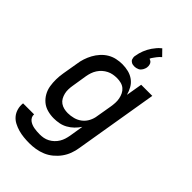

<svg xmlns="http://www.w3.org/2000/svg" viewBox="-292 -866 1184 1184"><g transform="rotate(45 300.0 -274.0)"><path d="M215 223Q190 223 165.5 220.5Q141 218 118 211.5Q95 205 74 194Q53 183 38.5 165.5Q24 148 17.5 124.5Q11 101 14 76H110Q109 89 114.5 99.5Q120 110 129 117Q138 124 149.5 128.5Q161 133 172.5 135Q184 137 196.5 138Q209 139 222 139Q238 139 254.5 136Q271 133 287 124.5Q303 116 316 103.5Q329 91 338 76Q347 61 352 45Q357 29 360 12L375 -80Q361 -59 343.5 -42Q326 -25 304.5 -13Q283 -1 259.5 3.5Q236 8 213 8Q184 8 157 0.5Q130 -7 109.5 -24Q89 -41 75.5 -65Q62 -89 57.5 -116.5Q53 -144 53.5 -173Q54 -202 59 -231L76 -331Q79 -355 87 -379.5Q95 -404 107.5 -427Q120 -450 138 -470Q156 -490 178.5 -503.5Q201 -517 226.5 -522.5Q252 -528 276 -528Q304 -528 330 -521.5Q356 -515 377 -499.5Q398 -484 410.5 -461.5Q423 -439 430 -414L448 -520H545L454 26Q450 53 440 80Q430 107 413 130.5Q396 154 373 173Q350 192 323.5 203Q297 214 269.5 218.5Q242 223 215 223ZM251 -76Q275 -76 300 -82.5Q325 -89 345.5 -105Q366 -121 378 -144.5Q390 -168 393 -192L410 -292Q413 -310 414 -328.5Q415 -347 411.5 -364.5Q408 -382 400.5 -397.5Q393 -413 380 -424Q367 -435 349.5 -439.5Q332 -444 314 -444Q297 -444 280 -441Q263 -438 247 -430Q231 -422 217.5 -410Q204 -398 194 -382.5Q184 -367 178.5 -350.5Q173 -334 170 -317L154 -217Q151 -200 150.5 -182.5Q150 -165 154 -148.5Q158 -132 166 -117.5Q174 -103 187.5 -93.5Q201 -84 217.5 -80Q234 -76 251 -76ZM338 -570Q332 -570 325.5 -571Q319 -572 313.5 -575Q308 -578 304 -582Q300 -586 298 -591.5Q296 -597 295 -604.5Q294 -612 295 -616L296 -621Q298 -634 301.5 -647Q305 -660 310 -672.5Q315 -685 321.5 -697.5Q328 -710 336 -721.5Q344 -733 354.5 -745.5Q365 -758 373 -764L381 -771L419 -732Q412 -726 406 -720Q400 -714 395 -707Q390 -700 384 -692Q378 -684 375 -679L371 -670Q375 -669 379.5 -666.5Q384 -664 387.5 -661Q391 -658 393 -654Q395 -650 396.5 -645Q398 -640 398.5 -634Q399 -628 398 -625V-621Q397 -615 394.5 -608.5Q392 -602 388.5 -596Q385 -590 380 -585Q375 -580 369 -577Q363 -574 355 -572Q347 -570 343 -570Z"/></g></svg>

Font: Iosevka Aile Medium
Style: Italic
Weight: 500
Italic angle: -9°
Designer: Belleve Invis
Foundry: Belleve Invis
Version: Version 31.1.0; ttfautohint (v1.8.4)